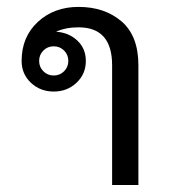

<svg xmlns="http://www.w3.org/2000/svg" viewBox="-20 -528 490 548"><path d="M162.9 -383.8Q150.8 -395.8 133.3 -395.8Q115.8 -395.8 103.8 -383.8Q91.7 -371.7 91.7 -354.2Q91.7 -336.7 103.8 -324.6Q115.8 -312.5 133.3 -312.5Q150.8 -312.5 162.9 -324.6Q175 -336.7 175 -354.2Q175 -371.7 162.9 -383.8ZM375 0H300V-341.7Q300 -450 204.2 -450Q167.5 -450 140 -437.5Q176.7 -435 200.8 -412.1Q225 -389.2 225 -354.2Q225 -316.7 198.3 -291.7Q171.7 -266.7 133.3 -266.7Q95 -266.7 68.3 -291.7Q41.7 -316.7 41.7 -354.2Q41.7 -422.5 87.9 -465.4Q134.2 -508.3 204.2 -508.3Q278.3 -508.3 326.7 -467.1Q375 -425.8 375 -341.7Z"/></svg>

Font: BoonBaan
Style: Regular
Weight: 400
Designer: Sungsit Sawaiwan
Foundry: FontUni
Version: Version 2.0